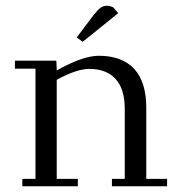

<svg xmlns="http://www.w3.org/2000/svg" viewBox="-20 -651 624 671"><path d="M32.2 -411.1V-439H176.8L178.2 -411.1V-404.8Q269.5 -456.1 325.2 -456.1Q406.7 -456.1 449 -410.2Q491.2 -364.3 491.2 -274.9V-25.9H564V0H371.1V-25.9H416V-270Q416 -340.3 383.8 -375.2Q351.6 -410.2 292 -410.2Q248 -410.2 178.2 -372.1V-25.9H252V0H58.1V-25.9H104V-411.1ZM248 -520 306.2 -597.2Q321.8 -616.7 331.3 -623.8Q340.8 -630.9 355 -630.9Q360.4 -630.9 366 -629.2Q371.6 -627.4 374 -626L377 -624L393.1 -605L269 -504.9Z"/></svg>

Font: Dehuti
Style: Book
Weight: 400
Version: Version 1.2